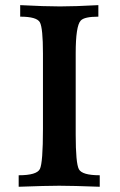

<svg xmlns="http://www.w3.org/2000/svg" viewBox="-20 -713 457 733"><path d="M360.8 0Q256.8 -3.9 206.1 -3.9Q157.2 -3.9 51.3 0V-43.9Q120.6 -43.9 132.3 -67.9Q144 -91.8 144 -220.7V-508.8Q144 -606 132.3 -627.7Q120.6 -649.4 57.1 -649.4V-693.4Q150.9 -688.5 209 -688.5Q266.1 -688.5 355.5 -693.4V-649.4Q301.8 -649.4 288.1 -634.3Q269 -613.8 269 -509.3V-199.2Q269 -89.8 281.2 -66.9Q293.5 -43.9 360.8 -43.9Z"/></svg>

Font: Kelvinch
Style: Bold
Weight: 700
Designer: Paul James Miller
Foundry: High-Logic / Made with FontCreator
Version: Version 3.501;March 28, 2021;FontCreator 13.0.0.2683 64-bit